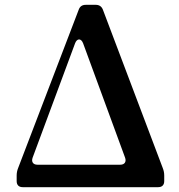

<svg xmlns="http://www.w3.org/2000/svg" viewBox="-20 -768 743 795"><path d="M49 -41V-18C49 -2 58 7 74 7H635C651 7 660 -2 660 -18V-41C660 -52 658 -62 654 -72L406 -728C401 -741 391 -748 377 -748H335C321 -748 311 -742 306 -728L55 -72C51 -62 49 -52 49 -41ZM115 -115 291 -589C299 -610 316 -610 324 -589L498 -115C504 -98 496 -86 478 -86H135C117 -86 109 -98 115 -115Z"/></svg>

Font: 寒蝉锦书宋Pro Soft
Style: Regular
Weight: 700
Designer: 寒蝉锦书宋{Warren} 思源宋体{Ryoko NISHIZUKA 西塚涼子 (kana & ideographs); Frank Grießhammer (Latin, Greek & Cyrillic); Wenlong ZHANG 
Foundry: Adobe & ChillType
Version: Version 2.000;Glyphs 3.1.1 (3135)